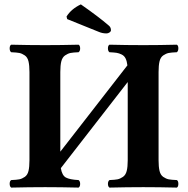

<svg xmlns="http://www.w3.org/2000/svg" viewBox="-20 -850 854 872"><path d="M113.8 -522.9Q113.8 -552.7 109.4 -571.3Q105 -589.8 92.5 -598.4Q80.1 -606.9 68.1 -609.4Q56.2 -611.8 30.8 -612.8Q23.9 -617.7 23.9 -630.4Q23.9 -643.1 30.8 -647Q110.8 -645 185.1 -645Q256.8 -645 336.9 -647Q343.8 -643.1 344 -630.6Q344.2 -618.2 336.9 -612.8Q312 -611.8 300 -609.4Q288.1 -606.9 275.6 -598.4Q263.2 -589.8 258.5 -571.5Q253.9 -553.2 253.9 -522.9V-161.1L558.6 -553.2Q556.2 -572.8 550.3 -584.7Q544.4 -596.7 532.5 -602.5Q520.5 -608.4 509.5 -610.1Q498.5 -611.8 477.1 -612.8Q470.2 -617.7 470.2 -630.4Q470.2 -643.1 477.1 -647Q557.1 -645 630.9 -645Q702.6 -645 783.2 -647Q790 -643.1 790 -630.6Q790 -618.2 783.2 -612.8Q758.3 -611.8 746.1 -609.4Q733.9 -606.9 721.4 -598.4Q709 -589.8 704.6 -571.5Q700.2 -553.2 700.2 -522.9V-122.1Q700.2 -92.3 704.6 -73.7Q709 -55.2 721.4 -46.6Q733.9 -38.1 745.8 -35.6Q757.8 -33.2 783.2 -32.2Q790 -28.3 790 -15.1Q790 -2 783.2 2Q703.1 0 630.9 0Q556.6 0 477.1 2Q470.2 -2.9 470.2 -14.9Q470.2 -26.9 477.1 -32.2Q502 -33.2 513.9 -35.6Q525.9 -38.1 538.3 -46.6Q550.8 -55.2 555.4 -73.5Q560.1 -91.8 560.1 -122.1V-477.5L256.3 -86.4Q261.7 -53.2 279.3 -43.7Q296.9 -34.2 336.9 -32.2Q343.8 -27.3 344 -15.1Q344.2 -2.9 336.9 2Q256.8 0 185.1 0Q110.8 0 30.8 2Q23.9 -2.9 23.9 -15.4Q23.9 -27.8 30.8 -32.2Q55.7 -33.2 67.9 -35.6Q80.1 -38.1 92.5 -46.6Q105 -55.2 109.4 -73.5Q113.8 -91.8 113.8 -122.1ZM347.2 -830.1Q303.2 -809.1 282.2 -774.9L285.2 -763.2L429.2 -705.1Q445.3 -698.2 463.9 -698.2Q470.7 -698.2 477.3 -702.6Q483.9 -707 483.9 -712.9Q483.9 -726.1 474.1 -733.9Q429.2 -772.9 347.2 -830.1Z"/></svg>

Font: Linux Libertine
Style: Bold
Weight: 700
Designer: Philipp H. Poll
Foundry: Philipp H. Poll
Version: Version 5.0.3